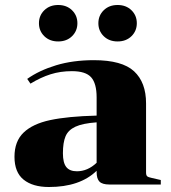

<svg xmlns="http://www.w3.org/2000/svg" viewBox="-20 -739 684 769"><path d="M136 -646Q136 -677 157.5 -698Q179 -719 213 -719Q247 -719 268.5 -698Q290 -677 290 -646Q290 -615 268.5 -594Q247 -573 213 -573Q179 -573 157.5 -594Q136 -615 136 -646ZM374 -646Q374 -677 395.5 -698Q417 -719 451 -719Q485 -719 506.5 -698Q528 -677 528 -646Q528 -615 506.5 -594Q485 -573 451 -573Q417 -573 395.5 -594Q374 -615 374 -646ZM367 -50V-55Q300 10 176 10Q111 10 74.5 -19.5Q38 -49 38 -111Q38 -173 74.5 -208Q111 -243 181 -258Q251 -273 367 -276V-349Q367 -405 345 -429.5Q323 -454 268 -454Q222 -454 182.5 -441.5Q143 -429 102 -404L89 -423Q137 -457 204.5 -477.5Q272 -498 356 -498Q469 -498 517 -453.5Q565 -409 565 -325V-48Q565 -37 569.5 -33Q574 -29 589 -26L624 -18V0H418Q390 0 378.5 -11.5Q367 -23 367 -50ZM367 -87V-249Q311 -245 282 -231.5Q253 -218 242.5 -193Q232 -168 232 -125Q232 -87 245.5 -70Q259 -53 288 -53Q331 -53 367 -87Z"/></svg>

Font: Chonburi
Style: Regular
Weight: 400
Designer: Thanarat Vachiruckul and Stawix Ruecha
Foundry: Cadson Demak & Katatrad
Version: Version 1.000